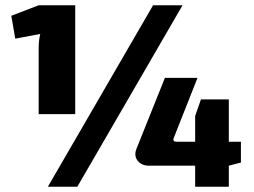

<svg xmlns="http://www.w3.org/2000/svg" viewBox="-20 -710 964 730"><path d="M127 -276V-525Q127 -557 133 -581L38 -563L23 -650L127 -690H266V-276ZM674 -690 274 0H162L562 -690ZM896 -92 850 -80V0H722V-80H547Q518 -80 503 -99.5Q488 -119 500 -147L607 -414H731L640 -184Q636 -171 652 -171H722V-269L744 -332H850V-171H896Z"/></svg>

Font: Ezarion Extra Bold
Style: Regular
Weight: 800
Designer: Natanael Gama
Version: Version 1.001;PS 001.001;hotconv 1.0.70;makeotf.lib2.5.58329